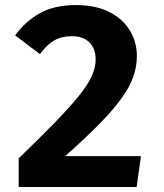

<svg xmlns="http://www.w3.org/2000/svg" viewBox="-20 -749 655 769"><path d="M283.1 -728.7Q364.1 -728.7 418.7 -700.5Q473.3 -672.3 500.8 -625.9Q528.2 -579.5 528.2 -525.1Q528.2 -482.1 513.6 -440.8Q499 -399.5 465.6 -353.6Q432.3 -307.7 377.2 -251.8Q322.1 -195.9 241 -123.6H544.6L527.2 0H54.9V-114.9Q142.6 -199.5 201.8 -260.5Q261 -321.5 296.7 -365.9Q332.3 -410.3 347.7 -444.6Q363.1 -479 363.1 -510.8Q363.1 -553.8 338.2 -579Q313.3 -604.1 267.7 -604.1Q227.2 -604.1 197.4 -587.2Q167.7 -570.3 140 -532.3L40.5 -607.2Q80.5 -662.6 139 -695.6Q197.4 -728.7 283.1 -728.7Z"/></svg>

Font: FiraCode Nerd Font
Style: Bold
Weight: 700
Designer: Carrois Corporate, Edenspiekermann AG, Nikita Prokopov
Foundry: Carrois Corporate, Edenspiekermann AG, Nikita Prokopov
Version: Version 6.002;Nerd Fonts 2.1.0